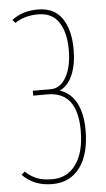

<svg xmlns="http://www.w3.org/2000/svg" viewBox="-52 -745 434 789"><g transform="rotate(-5 164.5 -350.0)"><path d="M9 -39 23 -51Q45 -30 70.5 -20Q96 -10 133 -10Q196 -10 231.5 -60Q267 -110 267 -199Q267 -359 144 -359H85V-379H160Q199 -379 223 -422Q247 -465 247 -534Q247 -605 219.5 -647.5Q192 -690 134 -690Q78 -690 38 -663L27 -676Q70 -710 134 -710Q202 -710 234.5 -662Q267 -614 267 -534Q267 -473 249 -430Q231 -387 196 -370Q241 -355 264 -311Q287 -267 287 -199Q287 -100 246 -45Q205 10 132 10Q56 10 9 -39Z"/></g></svg>

Font: Georama Condensed Thin
Style: Regular
Weight: 100
Width: 3
Designer: Jean-Baptiste Levee
Foundry: Production Type
Version: Version 1.000